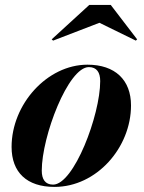

<svg xmlns="http://www.w3.org/2000/svg" viewBox="-20 -724 564 754"><path d="M370.5 -634.5 513.5 -564.5 518.5 -569.5 415 -704.5H330.5L183 -569.5L188.5 -564.5ZM194 10C360 10 494.5 -145 494.5 -310C494.5 -410 432 -470 323.5 -470C165 -470 25.5 -314.5 25.5 -147C25.5 -47 85.5 10 194 10ZM188.5 1C157.5 1 144 -20 144 -54C144 -188 247.5 -460.5 329 -460.5C360 -460.5 373.5 -439.5 373.5 -405.5C373.5 -271.5 270 1 188.5 1Z"/></svg>

Font: Bodoni* 24pt
Style: Bold Italic
Weight: 700
Italic angle: -13°
Version: Version 2.3